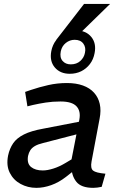

<svg xmlns="http://www.w3.org/2000/svg" viewBox="-20 -921 586 949"><path d="M482.6 2.5Q471.5 5 460.5 6.2Q449.5 7.5 441 7.5Q380.8 7.5 357 -23Q333.2 -53.4 333.6 -96.8L330.2 -115.8L372.1 -329.5Q380.2 -371.5 358.2 -395.4Q336.1 -419.4 279.1 -419.4Q240.2 -419.4 205.9 -414.1Q171.5 -408.7 143.1 -402.2L115.5 -395.4L104.2 -466.6L132.5 -476.4Q174.1 -490.4 218.7 -500.5Q263.4 -510.6 310.8 -510.6Q355.9 -510.6 389.8 -498.4Q423.7 -486.2 444.7 -463Q465.8 -439.8 473.1 -407.3Q480.4 -374.8 472.2 -333.8L432.5 -123Q426.2 -89.2 440.1 -77.9Q454 -66.6 501.1 -62.4ZM159.9 7.5Q117.2 7.5 81.7 -11.9Q46.2 -31.2 28.3 -67Q10.3 -102.8 20 -152.3Q27.5 -187.2 45.2 -213Q62.9 -238.7 98.4 -256.5Q133.8 -274.3 193.1 -284.9L391.2 -323.2L378.6 -262.2L192.7 -214Q167.9 -208.1 152.7 -199.3Q137.6 -190.4 129.9 -178.5Q122.2 -166.7 118.6 -150.2Q112.3 -112.7 133.5 -95.6Q154.6 -78.5 191.5 -78.5Q213.9 -78.5 243.3 -87.7Q272.8 -96.9 303.5 -115.3L355.3 -146.3L362.8 -91.3L305.7 -46.4Q270.8 -19.3 233.1 -5.9Q195.4 7.5 159.9 7.5ZM324.8 -556.3Q277.5 -556.3 250.8 -587.7Q224.2 -619 233.6 -668.6Q239.6 -699.3 257.2 -722.1Q274.8 -745 301.5 -757.6Q328.2 -770.2 358.8 -770.2Q405 -770.2 431.1 -738.6Q457.1 -707 447.6 -658.6Q441.9 -627.4 424.3 -604.3Q406.7 -581.3 381.4 -568.8Q356 -556.3 324.8 -556.3ZM329.6 -602.9Q358.6 -602.9 376.9 -619.6Q395.3 -636.2 399.8 -659.7Q405.8 -686.5 391.9 -705.4Q378 -724.3 349 -724.3Q324.8 -724.3 305.3 -708.7Q285.7 -693.1 280.4 -667Q274.4 -637 289.2 -620Q304 -602.9 329.6 -602.9ZM257.6 -723.5 395.4 -901.5H524L341.6 -723.5Z"/></svg>

Font: REM Medium
Style: Italic
Weight: 500
Italic angle: -11°
Designer: Octavio Pardo
Foundry: Ashler Design
Version: Version 1.005;gftools[0.9.28]